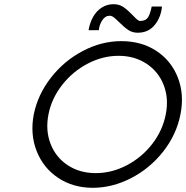

<svg xmlns="http://www.w3.org/2000/svg" viewBox="-20 -887 887 915"><path d="M141 -342Q160 -436 222.5 -516.5Q285 -597 374.5 -644Q464 -691 558 -691Q654 -691 725 -644.5Q796 -598 827.5 -517.5Q859 -437 840 -342Q821 -245 757.5 -164.5Q694 -84 604.5 -38Q515 8 422 8Q328 8 257 -39.5Q186 -87 154.5 -167.5Q123 -248 141 -342ZM770 -342Q785 -418 760 -482Q735 -546 678 -583.5Q621 -621 545 -621Q469 -621 397.5 -583.5Q326 -546 276 -482Q226 -418 211 -342Q196 -266 221 -201.5Q246 -137 303 -99.5Q360 -62 436 -62Q513 -62 584.5 -99.5Q656 -137 705.5 -201Q755 -265 770 -342ZM548 -781Q532 -797 522 -804.5Q512 -812 503 -812Q481 -812 467 -790Q453 -768 451 -743H402Q408 -779 424 -807Q440 -835 465 -851Q490 -867 521 -867Q549 -867 569.5 -852.5Q590 -838 614 -813Q626 -800 634 -793.5Q642 -787 648 -787Q654 -787 657 -788Q677 -790 686.5 -806Q696 -822 703 -856H752Q747 -804 717 -767.5Q687 -731 636 -731Q611 -731 591.5 -744Q572 -757 548 -781Z"/></svg>

Font: Teachers[wght] Italic
Style: Regular
Weight: 400
Designer: Alfredo Marco Pradil & Chank Diesel
Version: Version 1.000;Glyphs 3.1.2 (3151)